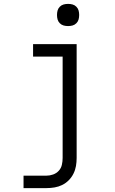

<svg xmlns="http://www.w3.org/2000/svg" viewBox="-20 -757 590 987"><path d="M219 210H101V146H219Q236 146 253 140Q270 134 282 121Q294 108 298 90.5Q302 73 302 55V-466H150V-530H374V55Q374 76 370.5 96.5Q367 117 357.5 136Q348 155 333 170Q318 185 299.5 194Q281 203 260.5 206.5Q240 210 219 210ZM330 -623Q318 -623 307 -626Q296 -629 287.5 -637.5Q279 -646 276 -657Q273 -668 273 -680Q273 -692 276 -703Q279 -714 287.5 -722.5Q296 -731 307 -734Q318 -737 330 -737Q342 -737 353 -734Q364 -731 372.5 -722.5Q381 -714 384 -703Q387 -692 387 -680Q387 -668 384 -657Q381 -646 372.5 -637.5Q364 -629 353 -626Q342 -623 330 -623Z"/></svg>

Font: Lode
Style: Regular
Weight: 400
Monospace: yes
Designer: Belleve Invis
Foundry: Belleve Invis
Version: Version 29.2.0; ttfautohint (v1.8.3)